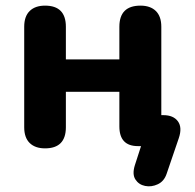

<svg xmlns="http://www.w3.org/2000/svg" viewBox="-20 -519 691 682"><path d="M572 98Q563 125 540.5 135.5Q518 146 495.5 141.5Q473 137 461 118.5Q449 100 459 68L481 0H470Q404 0 404 -70V-193H214V-67Q214 8 140 8Q105 8 85.5 -11Q66 -30 66 -67V-424Q66 -461 85.5 -480Q105 -499 140 -499Q214 -499 214 -424V-308H404V-424Q404 -499 479 -499Q514 -499 533.5 -480Q553 -461 553 -424V-110H560Q596 -110 612 -88Q628 -66 615 -28Z"/></svg>

Font: Chiron GoRound TC
Style: Bold
Weight: 700
Designer: Ryoko NISHIZUKA 西塚涼子 (kana, bopomofo & ideographs); Paul D. Hunt (Latin, Greek & Cyrillic); Sandoll Communications 산돌커뮤니
Foundry: Adobe
Version: Version 1.000;hotconv 1.1.1;makeotfexe 2.6.0